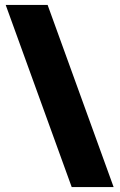

<svg xmlns="http://www.w3.org/2000/svg" viewBox="-20 -744 482 774"><path d="M172 -724 438 10H269L3 -724Z"/></svg>

Font: Noto Sans Arabic Blk
Style: Regular
Weight: 900
Designer: Monotype Design Team, Nadine Chahine, Nizar Qandah and Khaled Hosny
Foundry: Monotype Imaging Inc.
Version: Version 2.012; ttfautohint (v1.8.4.7-5d5b)